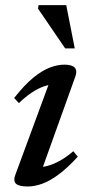

<svg xmlns="http://www.w3.org/2000/svg" viewBox="-20 -700 341 732"><path d="M39 -35 172.5 -397 191.5 -378Q171.5 -379 148.8 -371.2Q126 -363.5 101.8 -347.5Q77.5 -331.5 52 -307L34 -326.5Q73.5 -376.5 107.2 -404Q141 -431.5 170.2 -442.5Q199.5 -453.5 225.5 -453.5Q254 -453.5 264.8 -442.2Q275.5 -431 267 -407.5L134 -37L118.5 -63Q139 -61.5 162 -67.8Q185 -74 209.8 -88Q234.5 -102 259.5 -123.5L276.5 -102.5Q237.5 -60 203.8 -35Q170 -10 141 0.5Q112 11 85.5 11Q52 11 40.8 0.2Q29.5 -10.5 39 -35ZM265 -515.5H228.5L125 -667L127 -680.5H232.5Z"/></svg>

Font: Newsreader 16pt Medium
Style: Italic
Weight: 500
Italic angle: -17°
Designer: Hugues Gentile
Foundry: Production Type
Version: Version 1.003